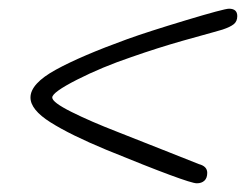

<svg xmlns="http://www.w3.org/2000/svg" viewBox="-20 -531 570 441"><path d="M224 -187Q142 -221 96 -250Q50 -279 50 -307Q50 -339 108.5 -371Q167 -403 272 -441Q319 -458 407 -484.5Q495 -511 506 -511Q525 -511 525 -494Q525 -482 517 -475.5Q509 -469 491 -463L470 -457Q458 -454 400 -437.5Q342 -421 282 -400Q214 -377 157 -348Q100 -319 100 -307Q100 -296 144 -274Q188 -252 250 -228L369 -181L437 -154Q456 -149 456 -134Q456 -122 449.5 -116Q443 -110 432 -110Q412 -110 224 -187Z"/></svg>

Font: Mali Light
Style: Italic
Weight: 300
Italic angle: -10°
Version: Version 1.000; ttfautohint (v1.6)